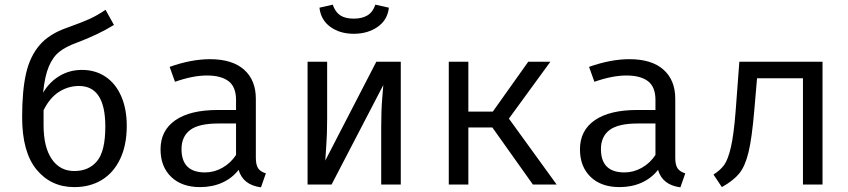

<svg xmlns="http://www.w3.org/2000/svg" viewBox="-20 -792 3640 824"><path d="M524 -252Q524 -169 495.5 -109.5Q467 -50 416.5 -19.5Q366 11 299 11Q199 11 137 -64Q75 -139 75 -289Q75 -404 92 -477.5Q109 -551 150.5 -599Q192 -647 268 -673Q332 -696 365 -711Q398 -726 433 -750L469 -685Q403 -644 310 -609Q263 -592 235 -570Q207 -548 189.5 -506.5Q172 -465 165 -394Q191 -439 234.5 -465.5Q278 -492 332 -492Q389 -492 432.5 -463Q476 -434 500 -379.5Q524 -325 524 -252ZM432 -249Q432 -423 319 -423Q273 -423 233.5 -398Q194 -373 167 -319V-255Q167 -161 202 -109.5Q237 -58 299 -58Q361 -58 396.5 -100.5Q432 -143 432 -249Z M1121 -48 1100 12Q1023 2 1004 -63Q976 -27 933.5 -8Q891 11 839 11Q760 11 714.5 -33Q669 -77 669 -151Q669 -232 732.5 -276Q796 -320 915 -320H993V-363Q993 -419 961 -443.5Q929 -468 868 -468Q808 -468 731 -441L708 -505Q801 -538 881 -538Q977 -538 1027.5 -493Q1078 -448 1078 -368V-115Q1078 -84 1088 -69.5Q1098 -55 1121 -48ZM993 -127V-262H917Q833 -262 796 -234Q759 -206 759 -152Q759 -52 860 -52Q899 -52 934.5 -72Q970 -92 993 -127Z M1700 0H1616V-246Q1616 -320 1620.5 -371Q1625 -422 1625 -427L1403 0H1300V-527H1384V-280Q1384 -217 1380 -162.5Q1376 -108 1376 -103L1595 -527H1700ZM1351 -759 1408 -772Q1419 -740 1440.5 -726Q1462 -712 1498 -712Q1534 -712 1557 -726Q1580 -740 1591 -772L1649 -759Q1643 -706 1600.5 -676.5Q1558 -647 1498 -647Q1439 -647 1398 -676.5Q1357 -706 1351 -759Z M1906 -527H1990V-313H2095L2247 -527H2342L2164 -283L2369 0H2267L2093 -245H1990V0H1906Z M2921 -48 2900 12Q2823 2 2804 -63Q2776 -27 2733.5 -8Q2691 11 2639 11Q2560 11 2514.5 -33Q2469 -77 2469 -151Q2469 -232 2532.5 -276Q2596 -320 2715 -320H2793V-363Q2793 -419 2761 -443.5Q2729 -468 2668 -468Q2608 -468 2531 -441L2508 -505Q2601 -538 2681 -538Q2777 -538 2827.5 -493Q2878 -448 2878 -368V-115Q2878 -84 2888 -69.5Q2898 -55 2921 -48ZM2793 -127V-262H2717Q2633 -262 2596 -234Q2559 -206 2559 -152Q2559 -52 2660 -52Q2699 -52 2734.5 -72Q2770 -92 2793 -127Z M3510 0H3426V-456H3229L3217 -317Q3207 -199 3192.5 -139Q3178 -79 3153 -48Q3128 -17 3078 11L3042 -43Q3071 -61 3087.5 -83.5Q3104 -106 3116.5 -159Q3129 -212 3137 -314L3153 -527H3510Z"/></svg>

Font: Fira Mono
Style: Regular
Weight: 400
Designer: Carrois Corporate & Edenspiekermann AG
Foundry: Carrois Corporate GbR & Edenspiekermann AG
Version: Version 3.206